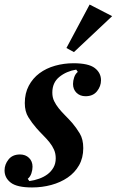

<svg xmlns="http://www.w3.org/2000/svg" viewBox="-34 -812 513 844"><path d="M107 12Q41 12 13.5 -9Q-14 -30 -14 -63Q-14 -89 3.5 -111Q21 -133 54 -133Q78 -133 93.5 -118Q109 -103 109 -79Q109 -65 104 -50Q99 -35 88 -26L95 -16Q117 -19 138 -26.5Q159 -34 175 -46Q191 -58 201 -75.5Q211 -93 211 -116Q211 -137 203.5 -154Q196 -171 183.5 -186.5Q171 -202 156 -217Q141 -232 126 -249Q106 -272 90.5 -297Q75 -322 75 -359Q75 -402 92.5 -435Q110 -468 139.5 -490Q169 -512 208 -523Q247 -534 289 -534Q355 -534 382.5 -513Q410 -492 410 -459Q410 -433 392.5 -411Q375 -389 342 -389Q318 -389 302.5 -404Q287 -419 287 -443Q287 -457 292 -472Q297 -487 308 -496L301 -506Q258 -499 227 -474Q196 -449 196 -405Q196 -384 204 -367.5Q212 -351 224.5 -335.5Q237 -320 252.5 -304.5Q268 -289 284 -271Q301 -251 316.5 -225.5Q332 -200 332 -161Q332 -118 313.5 -85.5Q295 -53 263.5 -31.5Q232 -10 191.5 1Q151 12 107 12ZM258 -601 360 -792 459 -741 291 -583Z"/></svg>

Font: IBM Plex Serif SmBld
Style: Italic
Weight: 600
Italic angle: -14°
Designer: Mike Abbink, Paul van der Laan, Pieter van Rosmalen
Foundry: Bold Monday
Version: Version 3.001